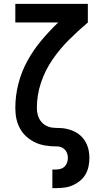

<svg xmlns="http://www.w3.org/2000/svg" viewBox="-20 -755 540 990"><path d="M250 215V119H270Q282 119 293.5 115.5Q305 112 313.5 103.5Q322 95 326 83Q330 71 330 59Q330 44 323.5 30Q317 16 303.5 8Q290 0 274.5 0Q259 0 244 -1Q229 -2 214 -4.5Q199 -7 184.5 -11.5Q170 -16 156.5 -23Q143 -30 130.5 -39Q118 -48 107.5 -59Q97 -70 89 -82.5Q81 -95 75 -109Q69 -123 65.5 -138Q62 -153 60.5 -168Q59 -183 59 -198Q59 -262 75 -324Q91 -386 121.5 -441.5Q152 -497 193 -546Q234 -595 280 -639H59V-735H433V-639Q382 -596 335 -549Q288 -502 250.5 -447.5Q213 -393 191.5 -329Q170 -265 170 -198Q170 -181 174.5 -163.5Q179 -146 189.5 -131.5Q200 -117 216 -108Q232 -99 249.5 -97Q267 -95 284.5 -95Q302 -95 319.5 -91.5Q337 -88 353.5 -81.5Q370 -75 384.5 -64.5Q399 -54 410 -40Q421 -26 428 -9.5Q435 7 438 24.5Q441 42 441 60Q441 81 436.5 103Q432 125 421 144Q410 163 393 177Q376 191 356 200Q336 209 314 212Q292 215 270 215Z"/></svg>

Font: Zed Mono
Style: Bold
Weight: 700
Monospace: yes
Designer: Belleve Invis
Foundry: Belleve Invis
Version: Version 1.0.0; ttfautohint (v1.8.4)